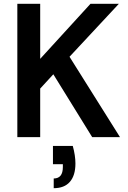

<svg xmlns="http://www.w3.org/2000/svg" viewBox="-20 -720 673 1008"><path d="M71 0V-700H191V-411L455 -700H604L345 -422L610 0H464L260 -330L191 -255V0ZM262 268V217Q310 217 310 157V142H258V46H362Q369 71 372.5 94.5Q376 118 376 138Q376 201 347 234.5Q318 268 262 268Z"/></svg>

Font: DM Sans SemiBold
Style: Regular
Weight: 600
Designer: Colophon Foundry, Jonny Pinhorn
Foundry: Colophon Foundry
Version: Version 4.004; ttfautohint (v1.8.4.7-5d5b)